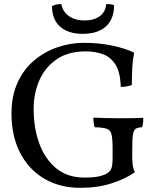

<svg xmlns="http://www.w3.org/2000/svg" viewBox="-20 -890 771 919"><path d="M364 9Q266 9 191.5 -35Q117 -79 76 -159Q35 -239 35 -347Q35 -431 64 -494.5Q93 -558 142.5 -600Q192 -642 254 -663.5Q316 -685 382 -685Q454 -685 516 -672Q578 -659 622 -638Q615 -603 613 -565Q611 -527 611 -483Q599 -479 586.5 -476.5Q574 -474 558 -474Q556 -544 533 -580.5Q510 -617 473 -630.5Q436 -644 390 -644Q305 -644 249.5 -605Q194 -566 167.5 -503.5Q141 -441 141 -369Q141 -278 168 -203.5Q195 -129 249 -84.5Q303 -40 384 -40Q414 -40 437.5 -43Q461 -46 485 -56Q502 -64 510.5 -78.5Q519 -93 519 -131V-181Q519 -227 513.5 -247.5Q508 -268 489.5 -274Q471 -280 433 -281Q430 -289 428.5 -302Q427 -315 427 -327Q446 -326 482 -325Q518 -324 549 -324Q580 -324 615 -324.5Q650 -325 666 -326Q666 -317 665 -304Q664 -291 660 -281Q640 -280 630 -274Q620 -268 616.5 -247Q613 -226 613 -181V-136Q613 -115 615.5 -98Q618 -81 626 -66Q583 -35 516 -13Q449 9 364 9ZM526 -865Q526 -799 487 -763.5Q448 -728 376 -728Q306 -728 267.5 -762.5Q229 -797 229 -861Q239 -866 251 -868.5Q263 -871 274 -870Q280 -834 310 -813Q340 -792 385 -792Q430 -792 458 -813Q486 -834 488 -870Q499 -871 509 -869.5Q519 -868 526 -865Z"/></svg>

Font: Vollkorn
Style: Regular
Weight: 400
Designer: Friedrich Althausen
Foundry: Friedrich Althausen
Version: Version 5.001